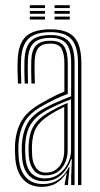

<svg xmlns="http://www.w3.org/2000/svg" viewBox="-20 -721 389 748"><path d="M283.8 0V-474.8Q283.8 -539.5 258.9 -567.6Q234 -595.8 176.8 -595.8Q117.5 -595.8 90.9 -570.2Q64.2 -544.8 62 -485.8Q61.2 -465.5 61.6 -441.9Q62 -418.2 63 -395.5H49.8Q48.8 -419 48.4 -442Q48 -465 48.8 -486.2Q51 -550.8 80.9 -578.8Q110.8 -606.8 176.8 -606.8Q219.8 -606.8 246.1 -593.4Q272.5 -580 284.8 -551Q297 -522 297 -474.8V0ZM154 -26Q186.8 -26 209.6 -43Q232.5 -60 244.6 -85.4Q256.8 -110.8 256.8 -135.2V-334.5Q234.8 -326.2 208.1 -314.2Q181.5 -302.2 157.8 -289.2Q117.5 -266.2 98.8 -234.9Q80 -203.5 78 -153Q77.5 -141.5 78 -131.2Q78.5 -121 79.2 -109.8Q81.8 -68.2 101.6 -47.1Q121.5 -26 154 -26ZM156.8 -37.8Q127.5 -37.8 111.5 -57.9Q95.5 -78 92.5 -110.5Q91.5 -123 91.2 -133.5Q91 -144 91.2 -152Q93.2 -199 109.9 -228.1Q126.5 -257.2 162.5 -279Q179.8 -289.5 201.2 -300.4Q222.8 -311.2 243.5 -320V-134Q243.5 -110.5 234.2 -88.4Q225 -66.2 205.9 -52Q186.8 -37.8 156.8 -37.8ZM158.5 -48.5Q183.2 -48.5 199.2 -61Q215.2 -73.5 222.8 -92.9Q230.2 -112.2 230.2 -133.2V-304.8Q213.8 -296.8 198.2 -288.1Q182.8 -279.5 167.2 -269Q135.2 -247.8 120.5 -221.9Q105.8 -196 104.5 -152.2Q104.2 -143 104.5 -132.9Q104.8 -122.8 105.5 -112Q107.5 -84.5 120.9 -66.5Q134.2 -48.5 158.5 -48.5ZM143.2 7Q96.2 7 69.6 -22.9Q43 -52.8 39.5 -106.8Q38.5 -121.5 38.2 -135Q38 -148.5 38.5 -157.5Q41.5 -210.8 63.9 -249.8Q86.2 -288.8 142.5 -320Q159.8 -329.8 173.9 -337.5Q188 -345.2 201.8 -351.8Q215.5 -358.2 230.8 -364.2V-474.8Q230.8 -511.2 219.9 -531.2Q209 -551.2 176.8 -551.2Q143.8 -551.2 130 -534.9Q116.2 -518.5 115 -483.5Q114.5 -467.5 114.6 -445.9Q114.8 -424.2 115.8 -395.5H102.5Q101.5 -425.5 101.4 -446.2Q101.2 -467 101.8 -484.5Q103.2 -526.5 120.9 -544.4Q138.5 -562.2 176.8 -562.2Q215.8 -562.2 229.9 -540Q244 -517.8 244 -474.8V-355.2Q217.2 -345.2 193.2 -333.5Q169.2 -321.8 147.2 -309.5Q94.8 -280.8 74.6 -243.8Q54.5 -206.8 51.8 -156.5Q51.2 -144.2 51.5 -132.9Q51.8 -121.5 52.8 -107.8Q56 -57.5 80.4 -30.8Q104.8 -4 146.8 -4Q183.2 -4 208.9 -22.2Q234.5 -40.5 248 -69.5H251L245.5 -11.8V0H232V-4.5L240 -45.8H237.5Q222 -20.8 198.5 -6.9Q175 7 143.2 7ZM257.2 0V-32L259.8 -100.5H256.8Q245.5 -64.5 218.6 -39.8Q191.8 -15 150 -15Q113 -15 91 -39.1Q69 -63.2 66 -108.5Q65 -122.8 64.8 -133.6Q64.5 -144.5 65 -155.5Q67.5 -203 85.9 -238Q104.2 -273 152.5 -299.2Q170 -308.8 188.9 -317.5Q207.8 -326.2 225.6 -333.6Q243.5 -341 257.2 -345.8V-474.8Q257.2 -527.8 238.6 -550.6Q220 -573.5 176.8 -573.5Q131.2 -573.5 110.8 -553Q90.2 -532.5 88.5 -484.8Q87.8 -464.5 88.1 -441Q88.5 -417.5 89.2 -395.5H76.2Q75.2 -418 74.9 -441.9Q74.5 -465.8 75.2 -485.2Q77.2 -538.5 100.8 -561.5Q124.2 -584.5 176.8 -584.5Q227 -584.5 248.8 -559Q270.5 -533.5 270.5 -474.8V0ZM192.5 -689.5V-700.8H251.8V-689.5ZM96.2 -645V-656.2H155.2V-645ZM96.2 -667.2V-678.5H155.2V-667.2ZM96.2 -689.5V-700.8H155.2V-689.5ZM192.5 -645V-656.2H251.8V-645ZM192.5 -667.2V-678.5H251.8V-667.2Z"/></svg>

Font: Big Shoulders Inline Display Thin
Style: Regular
Weight: 400
Version: Version 2.002